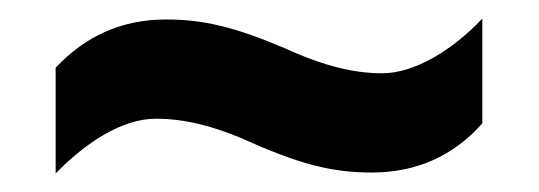

<svg xmlns="http://www.w3.org/2000/svg" viewBox="-20 -456 581 207"><path d="M254 -301C309 -277 342 -270 381 -270C429 -270 469 -288 500 -323V-436C468 -402 427 -377 392 -377C363 -377 331 -384 287 -404C233 -427 199 -435 159 -435C111 -435 72 -417 40 -383V-269C74 -304 113 -328 148 -328C178 -328 210 -321 254 -301Z"/></svg>

Font: Noto Sans Myanmar UI SemiCondensed
Style: Bold
Weight: 700
Width: 4
Designer: Monotype Design Team
Foundry: Monotype Imaging Inc.
Version: Version 2.103